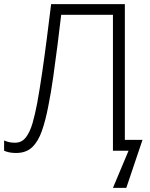

<svg xmlns="http://www.w3.org/2000/svg" viewBox="-21 -734 730 935"><path d="M587 -53H673L594 181H529L605 0H529V-662H277Q269 -593 259 -514Q249 -435 238 -357.5Q227 -280 214 -216Q201 -148 183 -96.5Q165 -45 135.5 -17Q106 11 57 11Q23 11 -1 0V-50Q10 -45 22.5 -42Q35 -39 52 -39Q85 -39 105 -65Q125 -91 137.5 -134.5Q150 -178 160 -231Q172 -297 184 -378.5Q196 -460 207 -546.5Q218 -633 228 -714H587Z"/></svg>

Font: RS Noto Sans Light
Style: Regular
Weight: 300
Designer: Monotype Design Team
Foundry: Monotype Imaging Inc.
Version: Version 3.10